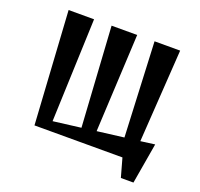

<svg xmlns="http://www.w3.org/2000/svg" viewBox="-151 -949 1302 1247"><g transform="rotate(20 500.0 -325.5)"><path d="M808 129 772 0H164L116 -780H292L265 -66L456 -90L413 -780H590L556 -103L740 -126L710 -780H887L845 -139L943 -152L895 129Z"/></g></svg>

Font: Reggae One
Style: Regular
Weight: 400
Designer: Fontworks Inc.
Foundry: Fontworks Inc.
Version: Version 1.100